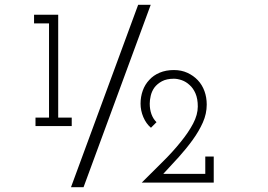

<svg xmlns="http://www.w3.org/2000/svg" viewBox="-20 -756 1109 795"><path d="M277 -234V-269H221V-695H121V-659H183V-269H127V-234ZM865 0V-108H830V-36H656Q689 -71 720.5 -106Q752 -141 778 -177Q804 -213 820 -249Q836 -285 836 -323Q836 -353 826.5 -379Q817 -405 799 -424Q781 -443 756 -454.5Q731 -466 700 -466Q667 -466 641 -455Q615 -444 598 -425Q580 -406 571 -380.5Q562 -355 562 -327Q562 -298 573.5 -271Q585 -244 605 -227L628 -250Q614 -264 607 -283.5Q600 -303 600 -327Q600 -341 604 -359Q608 -377 619 -393Q631 -409 650.5 -419.5Q670 -430 700 -430Q715 -430 732.5 -424Q750 -418 765 -404Q780 -391 789.5 -369Q799 -347 799 -315Q799 -281 779.5 -244Q760 -207 728 -168Q696 -128 653.5 -86Q611 -44 567 0ZM326 19Q396 -171 465 -358.5Q534 -546 604 -736H552Q482 -546 413 -358.5Q344 -171 274 19Z"/></svg>

Font: Josefin Slab Medium
Style: Regular
Weight: 500
Designer: Santiago Orozco
Foundry: Typemade
Version: Version 2.000